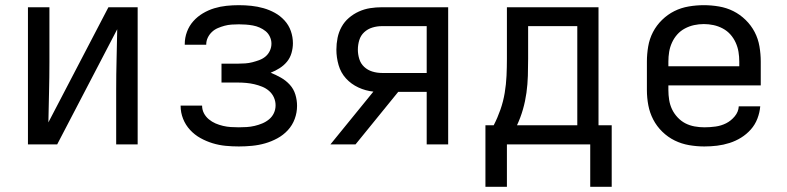

<svg xmlns="http://www.w3.org/2000/svg" viewBox="-20 -558 3040 742"><path d="M88 0V-530H171V-318Q171 -260 169.5 -201.5Q168 -143 167 -85L399 -530H512V0H429V-212Q429 -270 430.5 -328.5Q432 -387 433 -445L201 0Z M903 8Q877 8 851.5 5.5Q826 3 801.5 -4.5Q777 -12 754.5 -24.5Q732 -37 714.5 -56Q697 -75 687.5 -99Q678 -123 678 -149Q678 -149 678 -149.5Q678 -150 678 -150H761Q761 -134 768 -120.5Q775 -107 787 -97Q799 -87 813 -81Q827 -75 842 -71.5Q857 -68 872 -67Q887 -66 903 -66Q918 -66 933.5 -67Q949 -68 964 -71.5Q979 -75 993.5 -81Q1008 -87 1020 -97Q1032 -107 1038.5 -121Q1045 -135 1045 -151Q1045 -167 1038.5 -181.5Q1032 -196 1020 -206.5Q1008 -217 993 -223Q978 -229 963 -232.5Q948 -236 932 -237.5Q916 -239 900 -239H836V-312H900Q914 -312 928 -313Q942 -314 955.5 -317.5Q969 -321 982.5 -326Q996 -331 1006.5 -340Q1017 -349 1023 -362Q1029 -375 1029 -389V-390Q1029 -403 1023 -416Q1017 -429 1006.5 -437.5Q996 -446 983.5 -451.5Q971 -457 957.5 -459.5Q944 -462 930 -463Q916 -464 903 -464Q889 -464 875 -463Q861 -462 848 -458.5Q835 -455 822 -449.5Q809 -444 799 -434.5Q789 -425 783 -412.5Q777 -400 777 -386Q777 -386 777 -385.5Q777 -385 777 -385H694Q694 -385 694 -386Q694 -387 694 -388Q694 -412 702.5 -435Q711 -458 727 -476Q743 -494 764 -506.5Q785 -519 808 -526Q831 -533 855 -535.5Q879 -538 903 -538Q927 -538 951 -535.5Q975 -533 998 -526.5Q1021 -520 1042 -508.5Q1063 -497 1079.5 -479Q1096 -461 1104 -438Q1112 -415 1112 -391Q1112 -372 1106.5 -353Q1101 -334 1089 -319.5Q1077 -305 1060.5 -294.5Q1044 -284 1026 -277Q1046 -269 1065.5 -258Q1085 -247 1100 -230.5Q1115 -214 1121.5 -192.5Q1128 -171 1128 -149Q1128 -123 1119 -98.5Q1110 -74 1092.5 -55Q1075 -36 1052 -23.5Q1029 -11 1004.5 -4Q980 3 954 5.5Q928 8 903 8Z M1257 0 1423 -204Q1393 -207 1365 -220Q1337 -233 1317 -255Q1297 -277 1288.5 -306.5Q1280 -336 1280 -366Q1280 -389 1284.5 -411.5Q1289 -434 1300 -454Q1311 -474 1328.5 -489Q1346 -504 1367 -513.5Q1388 -523 1410.5 -526.5Q1433 -530 1456 -530H1712V0H1629V-203H1519L1354 0ZM1456 -276H1629V-457H1456Q1437 -457 1419 -451.5Q1401 -446 1387.5 -433.5Q1374 -421 1368.5 -403Q1363 -385 1363 -366Q1363 -348 1368.5 -330Q1374 -312 1387.5 -299.5Q1401 -287 1419 -281.5Q1437 -276 1456 -276Z M1939 164H1856V-74H1888Q1903 -103 1914 -134.5Q1925 -166 1930.5 -199Q1936 -232 1937.5 -265Q1939 -298 1939 -331V-530H2293V-74H2344V164H2261V0H1939ZM1978 -74H2211V-457H2021V-331Q2021 -298 2020 -265Q2019 -232 2014.5 -199.5Q2010 -167 2001 -135.5Q1992 -104 1978 -74Z M2702 8Q2673 8 2643.5 3Q2614 -2 2587.5 -15Q2561 -28 2539.5 -49Q2518 -70 2504.5 -96Q2491 -122 2485.5 -151Q2480 -180 2480 -210V-320Q2480 -349 2485 -378.5Q2490 -408 2503.5 -434Q2517 -460 2538.5 -481Q2560 -502 2586 -515Q2612 -528 2641.5 -533Q2671 -538 2700 -538Q2729 -538 2758.5 -533Q2788 -528 2814 -515Q2840 -502 2861.5 -481Q2883 -460 2896.5 -434Q2910 -408 2915 -378.5Q2920 -349 2920 -320V-228H2563V-210Q2563 -191 2566 -172Q2569 -153 2577 -136Q2585 -119 2598.5 -104.5Q2612 -90 2628.5 -81.5Q2645 -73 2664 -69.5Q2683 -66 2702 -66Q2724 -66 2745.5 -69Q2767 -72 2786 -81.5Q2805 -91 2819.5 -108.5Q2834 -126 2835 -147H2918Q2916 -123 2907 -99.5Q2898 -76 2881.5 -57.5Q2865 -39 2844 -26Q2823 -13 2799.5 -5.5Q2776 2 2751.5 5Q2727 8 2702 8ZM2837 -302V-320Q2837 -339 2834 -357.5Q2831 -376 2823 -393.5Q2815 -411 2802.5 -425Q2790 -439 2773 -448Q2756 -457 2737.5 -461Q2719 -465 2700 -465Q2681 -465 2662.5 -461Q2644 -457 2627 -448Q2610 -439 2597.5 -425Q2585 -411 2577 -393.5Q2569 -376 2566 -357.5Q2563 -339 2563 -320V-302Z"/></svg>

Font: Iosevka Mono
Style: Regular
Weight: 400
Designer: Belleve Invis
Foundry: Belleve Invis
Version: Version 11.1.1